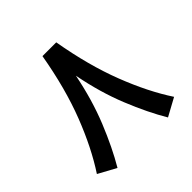

<svg xmlns="http://www.w3.org/2000/svg" viewBox="-170 -790 948 948"><g transform="rotate(-45 304.0 -316.0)"><path d="M256.3 -642.1H352.5Q386.2 -448.7 444.1 -299.1Q502 -149.4 573.7 -40.5L480.5 10.3Q428.2 -77.6 380.1 -196.3Q332 -314.9 304.7 -457Q276.4 -314.5 228.3 -196.3Q180.2 -78.1 127.9 10.3L34.7 -40.5Q106.4 -149.4 164.6 -299.1Q222.7 -448.7 256.3 -642.1Z"/></g></svg>

Font: Vazir Medium UI
Style: Medium-UI
Weight: 500
Designer: Saber Rastikerdar
Foundry: Saber Rastikerdar
Version: Version 30.0.0